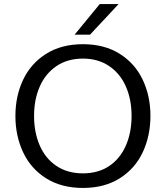

<svg xmlns="http://www.w3.org/2000/svg" viewBox="-20 -911 817 947"><path d="M56 0ZM56 -339Q56 -437 94 -517.5Q132 -598 207.5 -645.5Q283 -693 389 -693Q495 -693 570.5 -645.5Q646 -598 684 -517.5Q722 -437 722 -340Q722 -241 684 -160Q646 -79 570.5 -31.5Q495 16 389 16Q283 16 207.5 -31.5Q132 -79 94 -160Q56 -241 56 -339ZM629 -339Q629 -420 601 -484Q573 -548 518.5 -585Q464 -622 389 -622Q313 -622 258.5 -585Q204 -548 176 -484Q148 -420 148 -339Q148 -258 176 -193.5Q204 -129 258.5 -92.5Q313 -56 389 -56Q465 -56 519 -92.5Q573 -129 601 -193.5Q629 -258 629 -339ZM472 -891H565L424 -740H348Z"/></svg>

Font: Martel Sans
Style: Regular
Weight: 400
Designer: Dan Reynolds and Mathieu Réguer
Foundry: Dan Reynolds and Mathieu Réguer
Version: Version 1.002; ttfautohint (v1.1) -l 5 -r 5 -G 72 -x 0 -D la